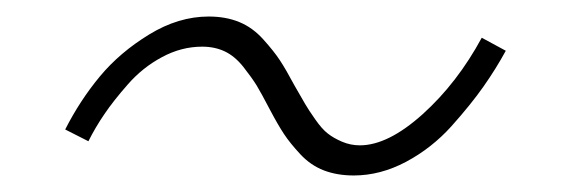

<svg xmlns="http://www.w3.org/2000/svg" viewBox="-20 -366 675 230"><path d="M557.1 -320.8Q527.8 -266.6 486.3 -229.2Q444.8 -191.9 411.1 -191.9Q399.9 -191.9 389.6 -196.3Q379.4 -200.7 372.6 -206.1Q365.7 -211.4 357.7 -222.9Q349.6 -234.4 345.5 -241.5Q341.3 -248.5 333 -263.2Q322.3 -283.2 315.2 -293.9Q308.1 -304.7 295.4 -318.8Q282.7 -333 266.6 -339.6Q250.5 -346.2 230 -346.2Q193.8 -346.2 158.7 -324.7Q123.5 -303.2 99.6 -274.4Q75.7 -245.6 58.1 -210.9L85.9 -196.8Q94.2 -213.4 105 -229.2Q115.7 -245.1 133.3 -265.1Q150.9 -285.2 174.1 -297.6Q197.3 -310.1 222.2 -310.1Q237.3 -310.1 249.3 -304.4Q261.2 -298.8 271.5 -285.9Q281.7 -272.9 287.4 -263.7Q293 -254.4 303.2 -234.9Q313 -216.3 320.3 -205.3Q327.6 -194.3 339.8 -181.2Q352.1 -168 367.9 -161.9Q383.8 -155.8 403.8 -155.8Q435.5 -155.8 466.3 -172.1Q497.1 -188.5 520.8 -214.8Q544.4 -241.2 559.3 -262.5Q574.2 -283.7 585.9 -305.2Z"/></svg>

Font: Comic Neue Angular Light Italic
Style: Regular
Weight: 300
Italic angle: -12°
Designer: Craig Rozynski
Foundry: Craig Rozynski
Version: Version 2.003